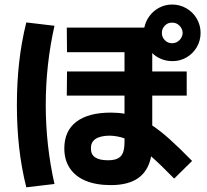

<svg xmlns="http://www.w3.org/2000/svg" viewBox="-20 -802 904 838"><path d="M260.7 -154.3Q260.7 -230.5 313.2 -270.5Q365.7 -310.5 463.9 -310.5Q496.1 -310.5 523.4 -305.7V-384.8H271.5L272.5 -490.2H523.4V-574.2H272.5L271.5 -681.6H609.9Q615.7 -710 633.1 -732.9Q650.4 -755.9 676 -769Q701.7 -782.2 731.4 -782.2Q765.1 -782.2 793.7 -765.6Q822.3 -749 838.9 -720.5Q855.5 -691.9 855.5 -658.2Q855.5 -625 839.1 -596.7Q822.8 -568.4 794.7 -551.8Q766.6 -535.2 733.4 -535.2Q707 -535.2 684.3 -544.2Q661.6 -553.2 644.5 -570.3V-490.2H794.9V-384.8H644.5V-254.4Q679.7 -231 721.2 -193.8Q762.7 -156.7 818.4 -99.6L740.2 -22.5Q681.2 -83 639.6 -119.6Q627.4 -56.2 583.7 -25.1Q540 5.9 463.9 5.9Q399.9 5.9 354.2 -12.9Q308.6 -31.7 284.7 -67.9Q260.7 -104 260.7 -154.3ZM777.3 -658.2Q776.4 -677.2 762.9 -690.4Q749.5 -703.6 731.4 -703.1Q712.4 -703.6 699.5 -690.4Q686.5 -677.2 686.5 -658.2Q686.5 -639.6 699.5 -626.5Q712.4 -613.3 731.4 -613.3Q749.5 -613.3 762.9 -626.5Q776.4 -639.6 777.3 -658.2ZM53.7 -343.8Q53.7 -441.4 63.5 -529.1Q73.2 -616.7 94.7 -704.1L217.8 -689.5Q179.7 -520.5 179.7 -343.8Q179.7 -168 217.8 1L94.7 15.6Q73.2 -71.3 63.5 -158.7Q53.7 -246.1 53.7 -343.8ZM451.2 -102.5Q478.5 -102.5 494.1 -110.4Q509.8 -118.2 516.6 -135.5Q523.4 -152.8 523.4 -182.6V-198.2Q492.7 -209 458 -210Q375.5 -208.5 377 -154.3Q375.5 -102.5 451.2 -102.5Z"/></svg>

Font: Pretendard GOV
Style: Bold
Weight: 700
Designer: Base glyphs from Inter by Rasmus Andersson; Hangeul glyphs from Noto Sans CJK(Source Han Sans) by Jang Soo-young and Kan
Foundry: Kil Hyung-jin
Version: Version 1.309